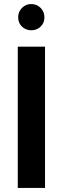

<svg xmlns="http://www.w3.org/2000/svg" viewBox="-20 -931 311 951"><path d="M135 -781Q108 -781 89 -799Q70 -817 70 -845Q70 -873 89 -892Q108 -911 135 -911Q162 -911 181 -892Q200 -873 200 -845Q200 -817 181 -799Q162 -781 135 -781ZM68 -700H203V0H68Z"/></svg>

Font: Albert Sans
Style: Bold
Weight: 700
Designer: Andreas Rasmussen
Foundry: a.Foundry
Version: Version 1.025